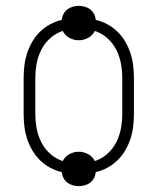

<svg xmlns="http://www.w3.org/2000/svg" viewBox="-20 -589 540 658"><path d="M250 49Q240 49 229.5 46Q219 43 211 37Q203 31 198 21.5Q193 12 192 1Q171 -4 151.5 -14.5Q132 -25 116.5 -40.5Q101 -56 90 -75Q79 -94 72.5 -114.5Q66 -135 63.5 -156.5Q61 -178 61 -200V-320Q61 -342 63.5 -363.5Q66 -385 72.5 -405.5Q79 -426 90 -445Q101 -464 116.5 -479.5Q132 -495 151.5 -505.5Q171 -516 192 -521Q193 -532 198 -541.5Q203 -551 211 -557Q219 -563 229.5 -566Q240 -569 250 -569Q260 -569 270.5 -566Q281 -563 289 -557Q297 -551 302 -541.5Q307 -532 308 -521Q329 -516 348.5 -505.5Q368 -495 383.5 -479.5Q399 -464 410 -445Q421 -426 427.5 -405.5Q434 -385 436.5 -363.5Q439 -342 439 -320V-200Q439 -178 436.5 -156.5Q434 -135 427.5 -114.5Q421 -94 410 -75Q399 -56 383.5 -40.5Q368 -25 348.5 -14.5Q329 -4 308 1Q307 12 302 21.5Q297 31 289 37Q281 43 270.5 46Q260 49 250 49ZM305 -37Q329 -45 348 -62Q367 -79 378.5 -101.5Q390 -124 394.5 -149.5Q399 -175 399 -200V-320Q399 -345 394.5 -370.5Q390 -396 378.5 -418.5Q367 -441 348 -458Q329 -475 305 -483Q298 -468 282.5 -459.5Q267 -451 250 -451Q233 -451 217.5 -459.5Q202 -468 195 -483Q171 -475 152 -458Q133 -441 121.5 -418.5Q110 -396 105.5 -370.5Q101 -345 101 -320V-200Q101 -175 105.5 -149.5Q110 -124 121.5 -101.5Q133 -79 152 -62Q171 -45 195 -37Q202 -52 217.5 -60.5Q233 -69 250 -69Q267 -69 282.5 -60.5Q298 -52 305 -37Z"/></svg>

Font: Iosevka Curly Extralight
Style: Regular
Weight: 200
Monospace: yes
Designer: Belleve Invis
Foundry: Belleve Invis
Version: Version 22.1.2; ttfautohint (v1.8.4)